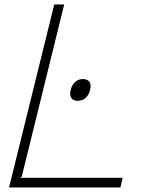

<svg xmlns="http://www.w3.org/2000/svg" viewBox="-20 -830 637 850"><path d="M378.9 -432.1Q373.5 -409.7 359.1 -396.7Q344.7 -383.8 324.2 -383.8Q303.7 -383.8 295.4 -396.7Q287.1 -409.7 293 -432.1Q298.3 -454.1 312.5 -467Q326.7 -480 347.2 -480Q368.2 -480 376.2 -467Q384.3 -454.1 378.9 -432.1ZM522.9 -43 513.2 0H20L220.2 -810.1H264.2L76.2 -47.9L69.8 -43Z"/></svg>

Font: Sinkin Sans 200 X Light Italic
Style: Regular
Weight: 200
Italic angle: -112°
Designer: Keith Bates
Foundry: K-Type
Version: Sinkin Sans (version 1.0)  by Keith Bates   •   © 2014   www